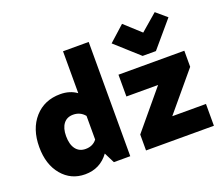

<svg xmlns="http://www.w3.org/2000/svg" viewBox="-126 -965 1363 1167"><g transform="rotate(-20 555.5 -381.5)"><path d="M813 -547 662 -683 762 -773 865 -679 973 -772 1041 -714 899 -547ZM240 10Q149 10 91 -59Q33 -128 33 -241Q33 -358 96 -429Q159 -500 262 -500Q324 -500 368 -468V-739H534V0H428L394 -68Q337 10 240 10ZM636 0V-103L841 -349H636V-490H1062V-386L857 -141H1075V0ZM209 -248Q209 -194 231.5 -164Q254 -134 295 -134Q342 -134 368 -168V-321Q339 -356 293 -356Q253 -356 231 -327.5Q209 -299 209 -248Z"/></g></svg>

Font: Cantarell Extra Bold
Style: Regular
Weight: 800
Designer: Dave Crossland, Nikolaus Waxweiler, Florian Fecher, Jacques Le Bailly, Eben Sorkin, Alexei Vanyashin, Alexios Zavras, Em
Version: Version 0.303